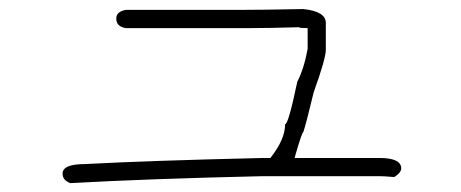

<svg xmlns="http://www.w3.org/2000/svg" viewBox="-20 -370 1040 433"><path d="M664.1 -349.6Q714.8 -344.2 714.8 -318.4V-257.8Q714.8 -237.8 687.5 -162.1Q669.9 -88.9 664.1 -72.3Q661.1 -71.8 646.5 -21.5L644.5 -13.7H835.9Q884.8 -13.7 884.8 9.8Q884.8 19.5 869.1 29.3Q846.2 27.3 835.9 27.3H572.3Q312.5 33.2 138.7 43Q121.1 36.6 121.1 21.5Q121.1 0 171.9 0Q317.4 -7.8 572.3 -13.7H589.8Q623 -55.7 623 -89.8Q630.4 -89.8 650.4 -185.5Q666 -216.3 673.8 -259.8V-306.6Q654.8 -306.6 654.3 -308.6Q585 -306.6 544.9 -306.6H263.7Q242.2 -310.1 242.2 -328.1Q242.2 -343.8 263.7 -347.7H519.5Q570.3 -347.7 664.1 -349.6Z"/></svg>

Font: CEF Fonts CJK Mono
Style: Regular
Weight: 400
Designer: PartyBoss (派对大魔王)
Version: Release 2.25